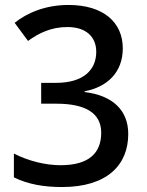

<svg xmlns="http://www.w3.org/2000/svg" viewBox="-20 -744 591 774"><path d="M230 10C412 10 497 -79 497 -204C497 -298 436 -359 321 -373V-376C412 -393 475 -452 475 -549C475 -654 397 -724 256 -724C163 -724 89 -692 39 -652L93 -579C136 -610 185 -635 252 -635C324 -635 368 -598 368 -535C368 -462 316 -410 206 -410H146V-326H207C325 -326 388 -288 388 -209C388 -129 341 -78 224 -78C164 -78 94 -95 36 -125V-29C93 -1 157 10 230 10Z"/></svg>

Font: Noto Sans Bengali UI Medium
Style: Regular
Weight: 500
Designer: Jelle Bosma - Monotype Design Team
Foundry: Monotype Imaging Inc.
Version: Version 2.003